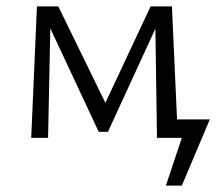

<svg xmlns="http://www.w3.org/2000/svg" viewBox="-20 -433 680 603"><path d="M96 -413H163L311 -110L453 -413H520L536 -58H639L551 150H501L551 0H473L468 -343L319 -19H290L138 -344L131 0H78Z"/></svg>

Font: LXGW Bright TC
Style: Regular
Weight: 400
Designer: Christian Thalmann (Catharsis Fonts)
Foundry: LXGW / Christian Thalmann (Catharsis Fonts) / Fontworks Inc.
Version: Version 5.501